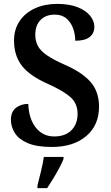

<svg xmlns="http://www.w3.org/2000/svg" viewBox="-20 -744 567 985"><path d="M246 10Q169 10 123 -9.5Q77 -29 56.5 -61Q36 -93 36 -129Q36 -171 62 -191Q88 -211 125 -211Q128 -134 164 -89Q200 -44 258 -44Q315 -44 346.5 -76Q378 -108 378 -160Q378 -214 340.5 -246.5Q303 -279 225 -314Q132 -355 92 -407Q52 -459 52 -536Q52 -594 81 -636.5Q110 -679 160 -701.5Q210 -724 273 -724Q336 -724 378.5 -707Q421 -690 442.5 -663Q464 -636 464 -607Q464 -573 440 -554Q416 -535 366 -535Q366 -568 355 -598.5Q344 -629 321 -649Q298 -669 261 -669Q215 -669 188 -641.5Q161 -614 161 -566Q161 -534 174 -509Q187 -484 220 -461Q253 -438 312 -412Q403 -372 445.5 -322.5Q488 -273 488 -197Q488 -101 422 -45.5Q356 10 246 10ZM172 208Q180 177 190 136Q200 95 205 61H306V71Q298 92 283.5 119Q269 146 252.5 173Q236 200 222 221H172Z"/></svg>

Font: Noto Serif Georgian SemiCondensed SemiBold
Style: Regular
Weight: 600
Width: 4
Designer: Monotype Design Team, Akaki Razmadze
Foundry: Google LLC
Version: Version 2.003; ttfautohint (v1.8.4.7-5d5b)